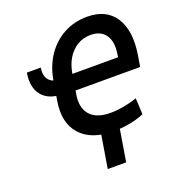

<svg xmlns="http://www.w3.org/2000/svg" viewBox="-166 -871 1136 1230"><g transform="rotate(-20 402.0 -256.0)"><path d="M81.1 -532.2H175.8Q167 -479.5 190.7 -449.7Q214.4 -419.9 265.1 -419.4L250 -324.2Q154.8 -324.2 109.9 -379.6Q64.9 -435.1 81.1 -532.2ZM476.6 11.7Q324.7 11.2 251.5 -70.1Q178.2 -151.4 201.7 -293.9L223.6 -424.8Q239.3 -519.5 286.9 -589.6Q334.5 -659.7 406 -698.2Q477.5 -736.8 565.4 -736.8Q695.8 -736.8 754.9 -645Q814 -553.2 787.6 -390.6L775.4 -317.9H302.2L319.3 -424.8H664.1L666.5 -443.4Q680.2 -525.9 648.2 -572.5Q616.2 -619.1 546.9 -619.6Q472.2 -619.1 419.7 -566.9Q367.2 -514.6 352.5 -424.8L331.1 -293.9Q315.9 -205.6 359.1 -155.8Q402.3 -106 499 -106.4Q537.6 -106 586.9 -114.7Q636.2 -123.5 680.2 -139.2L686 -28.8Q662.6 -17.6 628.2 -8.3Q593.8 1 554.4 6.1Q515.1 11.2 476.6 11.7ZM526.9 -45.4 482.4 225.6H356.9L401.4 -45.4Z"/></g></svg>

Font: Inter Tight SemiBold
Style: Italic
Weight: 600
Italic angle: -9.39999°
Designer: Rasmus Andersson
Foundry: rsms
Version: Version 3.004